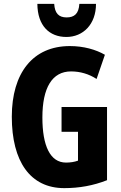

<svg xmlns="http://www.w3.org/2000/svg" viewBox="-20 -962 623 992"><path d="M476 -942H390C387 -891 364 -872 324 -872C283 -872 263 -894 260 -942H173C174 -829 235 -771 323 -771C409 -771 476 -836 476 -942ZM298 -409V-281H383V-132C364 -125 343 -122 321 -122C239 -122 199 -209 199 -355C199 -508 249 -593 347 -593C394 -593 439 -580 479 -554L522 -679C475 -706 412 -724 341 -724C150 -724 41 -585 41 -359C41 -128 136 10 312 10C389 10 462 -3 533 -31V-409Z"/></svg>

Font: Noto Sans Myanmar ExtraCondensed ExtraBold
Style: Regular
Weight: 800
Width: 2
Designer: Monotype Design Team
Foundry: Monotype Imaging Inc.
Version: Version 2.107